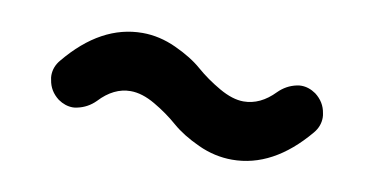

<svg xmlns="http://www.w3.org/2000/svg" viewBox="-35 -544 660 338"><g transform="rotate(10 294.5 -375.0)"><path d="M391.6 -278.3Q360.4 -278.3 330.6 -292Q300.8 -305.7 281.7 -322.3Q262.7 -338.9 239.3 -352.5Q215.8 -366.2 195.3 -366.2Q165 -366.2 139.6 -338.9Q126 -325.2 107.4 -321.3Q103.5 -320.3 99.6 -320.3Q85.9 -320.3 73.2 -329.1Q56.6 -341.8 53.7 -361.3Q52.7 -365.2 52.7 -369.1Q52.7 -384.8 63.5 -397.5Q124 -470.7 198.2 -470.7Q228.5 -470.7 258.3 -457Q288.1 -443.4 307.1 -426.8Q326.2 -410.2 350.1 -396.5Q374 -382.8 393.6 -382.8Q423.8 -382.8 449.2 -409.2Q462.9 -422.9 481.4 -426.8Q485.4 -427.7 489.3 -427.7Q502.9 -427.7 515.6 -418.9Q532.2 -406.2 535.2 -386.7Q536.1 -382.8 536.1 -378.9Q536.1 -363.3 525.4 -350.6Q464.8 -278.3 391.6 -278.3Z"/></g></svg>

Font: Gen Jyuu Gothic Bold
Style: Bold
Weight: 700
Designer: [Source Han Sans]
Ryoko NISHIZUKA  (kana & ideographs); Paul D. Hunt (Latin, Greek & Cyrillic); Wenlong ZHANG  (bopomofo
Version: Version 1.002.20150607